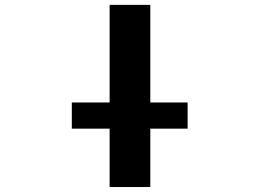

<svg xmlns="http://www.w3.org/2000/svg" viewBox="-20 -752 1040 774"><path d="M269.5 -233.4V-338.9H421.9V-732.4H585.9V-338.9H736.3V-233.4H585.9V2H421.9V-233.4Z"/></svg>

Font: Gen Shin Gothic Monospace Bold
Style: Bold
Weight: 700
Designer: [Source Han Sans]
Ryoko NISHIZUKA  (kana & ideographs); Paul D. Hunt (Latin, Greek & Cyrillic); Wenlong ZHANG  (bopomofo
Version: Version 1.002.20150607